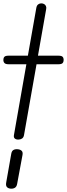

<svg xmlns="http://www.w3.org/2000/svg" viewBox="-30 -832 399 1143"><path d="M78.5 -1Q65.5 -1 58 -7.5Q50.5 -14 53 -28L127 -449.5H21.5Q3.5 -449.5 -3.2 -456.5Q-10 -463.5 -10 -475.5Q-10 -487 -3.8 -493.8Q2.5 -500.5 21 -500.5H136L186.5 -786.5Q189 -799.5 197.2 -805.8Q205.5 -812 215.5 -812Q225 -812 232.2 -808Q239.5 -804 243.2 -796.5Q247 -789 245 -778.5L196 -500.5H318Q336.5 -500.5 342.8 -493.8Q349 -487 349 -475.5Q349 -463.5 342.8 -456.5Q336.5 -449.5 318 -449.5H187.5L113 -28Q110.5 -13.5 101 -7.2Q91.5 -1 78.5 -1ZM32.5 291Q18 289.5 10.8 281Q3.5 272.5 7 254L37 83.5Q40 66.5 50.2 60.8Q60.5 55 76 56.5Q91 58 99 65.8Q107 73.5 104 90.5L72 263Q69 280 58 286.2Q47 292.5 32.5 291Z"/></svg>

Font: Edu VIC WA NT Hand
Style: Regular
Weight: 400
Designer: Tina and Corey Anderson, Eben Sorkin, Mirko Velimirovic
Foundry: Google for Education
Version: Version 1.000